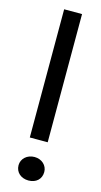

<svg xmlns="http://www.w3.org/2000/svg" viewBox="-119 -797 438 829"><g transform="rotate(15 100.5 -382.0)"><path d="M59 -759V-186H139V-759ZM101 -5C135 -5 158 -26 158 -58C158 -87 134 -110 101 -110C68 -110 43 -87 43 -58C43 -26 68 -5 101 -5Z"/></g></svg>

Font: Hejaz
Style: Regular
Weight: 400
Designer: Bandar Raffah (Arabic) and Santiago Orozco (Latin)
Foundry: Caramella and Typemade
Version: Version 1.010;hotconv 1.0.109;makeotfexe 2.5.65596